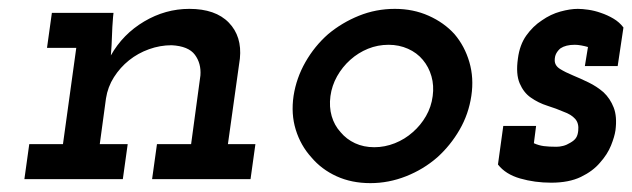

<svg xmlns="http://www.w3.org/2000/svg" viewBox="-20 -404 1426 433"><path d="M334 -79 323 0H545L556 -79H494L521 -272Q526 -322 496 -353Q466 -384 407 -384Q353 -384 305 -355.5Q257 -327 230 -279Q232 -303 232.5 -322.5Q233 -342 235 -366L236 -375H97L86 -296H152L122 -79H46L35 0H257L268 -79H205L219 -182Q223 -208 237 -230Q251 -252 271 -268Q291 -284 316 -293Q341 -302 367 -302Q405 -300 419.5 -280.5Q434 -261 432 -234L411 -79Z M642.1 -188Q636 -147 647 -111.4Q658 -75.9 682 -49.4Q705 -22 739 -6.5Q773 9 815.3 9Q856.6 9 895.8 -6.5Q935 -22 966 -49Q996 -76 1016.4 -111.3Q1036.9 -146.6 1043 -188Q1049 -228 1038.5 -264Q1028 -300 1005 -327Q981.5 -353 946.7 -368.5Q912 -384 870.5 -384Q827.9 -384 789.5 -368.5Q751.1 -353 720 -327Q689.3 -300 668.8 -264Q648.3 -228 642.1 -188ZM725.2 -187.3Q728.4 -210.9 740.2 -232Q752.1 -253.1 770 -269.1Q787.9 -285.1 810 -294.1Q832 -303 856.3 -303Q880 -303 900.1 -294Q920.2 -285.1 933.6 -269Q947 -253 953 -232Q959 -211 955.8 -187.3Q952.7 -163 940.7 -142.2Q928.7 -121.4 911 -106Q893.1 -90 870.5 -81Q847.8 -72 824.2 -72Q800 -72 780.7 -81Q761.3 -90 748 -106Q734 -121.4 728 -142.2Q722 -163 725.2 -187.3Z M1103 -33Q1120 -11 1153 -1.5Q1186 8 1223 8Q1263 8 1290 -5Q1317 -18 1333 -37Q1350 -56 1358 -76Q1366 -96 1368 -110Q1372 -141 1364 -161.5Q1356 -182 1341 -196Q1326 -209 1307.5 -218Q1289 -227 1272 -234Q1255 -241 1243 -248.5Q1231 -256 1231 -268Q1231 -277 1234.5 -283.5Q1238 -290 1244 -295Q1250 -299 1258 -301Q1266 -303 1276 -303Q1283 -303 1291 -301.5Q1299 -300 1306 -298L1299 -255H1373L1386 -342Q1377 -354 1363.5 -362Q1350 -370 1335 -375Q1321 -380 1307 -382Q1293 -384 1283 -384Q1266 -384 1244 -378Q1222 -372 1202 -358Q1182 -345 1167 -324Q1152 -303 1148 -272Q1143 -237 1152 -216Q1161 -195 1177 -184Q1194 -172 1214.5 -165.5Q1235 -159 1251 -152Q1268 -146 1277 -136Q1286 -126 1284 -109Q1283 -99 1279 -93Q1275 -87 1266 -82Q1258 -77 1250 -75Q1242 -73 1235 -73Q1218 -73 1206.5 -74.5Q1195 -76 1184 -81L1189 -120H1115Z"/></svg>

Font: Josefin Slab Thin
Style: Italic
Weight: 100
Italic angle: -12°
Designer: Santiago Orozco
Foundry: Typemade
Version: Version 2.000